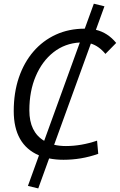

<svg xmlns="http://www.w3.org/2000/svg" viewBox="-20 -859 652 1044"><path d="M188 165.5 131.8 151.9 191.9 -14.2Q54.7 -72.8 54.7 -255.4Q54.7 -355 82.5 -437Q110.4 -519 161.6 -578.6Q212.9 -638.2 283.7 -670.7Q354.5 -703.1 440.4 -703.1Q440.9 -703.1 440.9 -703.1L490.2 -838.9L547.9 -824.7L501.5 -696.8Q565.9 -681.6 611.8 -625.5L553.2 -565.9Q517.6 -608.9 474.1 -622.1L274.4 -71.8Q303.7 -64.9 338.4 -64.9Q421.4 -64.9 507.8 -94.2L514.2 -22.5Q466.8 -5.9 419.7 2Q372.6 9.8 325.2 9.8Q283.2 9.8 247.1 2.4ZM220.2 -93.3 414.1 -627.9Q333 -623.5 271.2 -575.2Q209.5 -526.9 174.6 -445.3Q139.6 -363.8 139.6 -258.8Q139.6 -141.1 220.2 -93.3Z"/></svg>

Font: Cascadia Code NF SemiLight
Style: Italic
Weight: 350
Italic angle: -10°
Monospace: yes
Designer: Aaron Bell
Foundry: Saja Typeworks
Version: Version 2404.023; ttfautohint (v1.8.4)